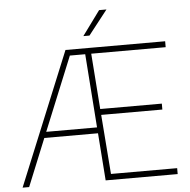

<svg xmlns="http://www.w3.org/2000/svg" viewBox="-61 -1004 1052 1065"><g transform="rotate(-5 465.0 -472.0)"><path d="M21.5 0 325 -740H880V-707H465.5L488.5 -397H831.5V-364H491L516.5 -33H885V0H484L464.5 -264H165.5L58 0ZM346.5 -707 179 -297H462L432 -707ZM430.5 -808 530 -944H571L464.5 -808Z"/></g></svg>

Font: Encode Sans SmExp Th
Style: Regular
Weight: 100
Width: 6
Designer: Multiple Designers
Foundry: Impallari Type
Version: Version 3.002; ttfautohint (v1.8.3) -l 8 -r 50 -G 200 -x 14 